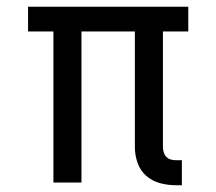

<svg xmlns="http://www.w3.org/2000/svg" viewBox="-20 -540 640 568"><path d="M501 8Q477 8 454 2Q431 -4 413 -19.5Q395 -35 387 -58Q379 -81 379 -104V-447H221V0H138V-447H63V-520H537V-447H462V-104Q462 -97 464.5 -89Q467 -81 472.5 -75.5Q478 -70 485.5 -68Q493 -66 501 -66H518V8Z"/></svg>

Font: Iosevka SS04 Extended
Style: Regular
Weight: 400
Width: 7
Monospace: yes
Designer: Belleve Invis
Foundry: Belleve Invis
Version: Version 19.0.0; ttfautohint (v1.8.4)